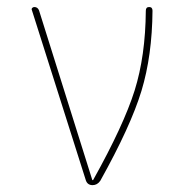

<svg xmlns="http://www.w3.org/2000/svg" viewBox="-20 -540 540 560"><path d="M230.5 -13.7 73.2 -509.8Q71.3 -513.7 73.7 -516.6Q76.2 -519.5 80.1 -519.5Q89.8 -519.5 93.8 -509.8L249 -15.6Q249 -14.6 250 -14.6Q252 -14.6 252 -15.6Q340.8 -174.8 372.6 -275.9Q404.3 -377 405.3 -508.8Q405.3 -519.5 415 -519.5Q424.8 -519.5 424.8 -508.8Q423.8 -377.9 392.6 -274.9Q361.3 -171.9 272.5 -12.7Q263.7 0 250 0Q235.4 0 230.5 -13.7Z"/></svg>

Font: Rounded Mgen+ 1m thin
Style: Regular
Weight: 100
Designer: [Source Han Sans]
Ryoko NISHIZUKA  (kana & ideographs); Paul D. Hunt (Latin, Greek & Cyrillic); Wenlong ZHANG  (bopomofo
Version: Version 1.059.20150602